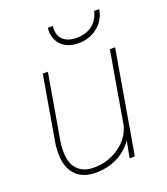

<svg xmlns="http://www.w3.org/2000/svg" viewBox="-136 -823 807 928"><g transform="rotate(-20 268.0 -359.0)"><path d="M374 0 390.6 -85.4Q356 -37.6 306.6 -13.9Q257.3 9.8 198.2 9.8Q136.7 9.8 100.8 -22.9Q64.9 -55.7 59.1 -116.2Q55.7 -154.8 62.5 -195.8L119.6 -528.3H146L87.9 -191.9Q82.5 -158.7 84.5 -127.4Q86.9 -74.7 116.2 -45.7Q145.5 -16.6 197.3 -16.6Q268.6 -16.6 325.7 -55.4Q382.8 -94.2 400.9 -156.7L464.8 -528.3H491.7L400.9 0ZM482.9 -727.5Q472.2 -671.9 431.2 -639.4Q390.1 -606.9 334 -606.9Q275.4 -606.9 243.9 -640.9Q212.4 -674.8 218.3 -728H244.1Q238.8 -681.6 263.4 -658Q288.1 -634.3 334 -634.3Q380.4 -634.3 413.1 -658.2Q445.8 -682.1 456.5 -728Z"/></g></svg>

Font: Roboto Thin
Style: Italic
Weight: 250
Italic angle: -12°
Designer: Google
Version: Version 2.134; 2016